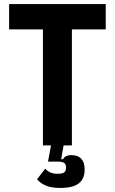

<svg xmlns="http://www.w3.org/2000/svg" viewBox="-20 -718 567 948"><path d="M278 210Q233 210 205.5 198Q178 186 163 167L203 115Q212 125 226.5 132.5Q241 140 265 140Q288 140 297 133Q306 126 306 110Q306 93 297 86.5Q288 80 265 80H217L232 0H192V-573H25V-698H502V-573H335V0H294L282 68H292Q294 60 305 54Q316 48 332 48Q365 48 381.5 66Q398 84 398 119Q398 151 384 171.5Q370 192 343.5 201Q317 210 278 210Z"/></svg>

Font: IBM Plex Sans Condensed
Style: Bold
Weight: 700
Width: 3
Designer: Mike Abbink, Paul van der Laan, Pieter van Rosmalen
Foundry: Bold Monday
Version: Version 3.201